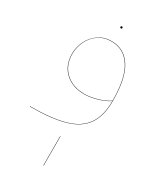

<svg xmlns="http://www.w3.org/2000/svg" viewBox="-209 -700 880 1021"><g transform="rotate(30 231.5 -189.5)"><path d="M221 -608Q221 -614 227 -614Q233 -614 233 -608Q233 -602 227 -602Q221 -602 221 -608ZM383 -246Q383 -153 345.5 -99.5Q308 -46 228 -23Q148 0 16 0L15 -2Q147 -2 226.5 -24.5Q306 -47 343.5 -100Q381 -153 381 -245Q354 -226 311 -213.5Q268 -201 233 -201Q159 -201 114 -243.5Q69 -286 69 -356Q69 -396 87 -433.5Q105 -471 139 -495Q173 -519 219 -519Q297 -519 340 -452Q383 -385 383 -246ZM233 -203Q268 -203 311 -215.5Q354 -228 381 -247Q381 -384 338.5 -450.5Q296 -517 219 -517Q173 -517 139.5 -493.5Q106 -470 88.5 -432.5Q71 -395 71 -356Q71 -287 115.5 -245Q160 -203 233 -203ZM234 56 236 55V235H234Z"/></g></svg>

Font: FiraGO Two
Style: Regular
Weight: 100
Designer: bBox Type
Foundry: bBox Type GmbH
Version: Version 1.001